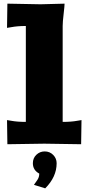

<svg xmlns="http://www.w3.org/2000/svg" viewBox="-20 -781 480 1041"><path d="M200.2 -757.8 330.1 -761.2Q330.1 -749.5 325 -705.6Q319.8 -661.6 319.8 -640.1V-120.1Q366.7 -120.1 397.9 -126L421.9 -129.9L419.9 1L220.2 -2L20 1L18.1 -129.9L42 -126Q73.2 -120.1 120.1 -120.1V-640.1Q75.7 -640.1 42 -633.8L18.1 -629.9L20 -761.2ZM192.9 160.2Q158.2 141.6 158.2 104Q158.2 76.2 177.2 58.1Q196.3 40 222.2 40Q250 40 268.6 59.1Q287.1 78.1 287.1 104Q287.1 178.2 225.1 240.2L164.1 221.2L183.1 193.8Q192.9 179.2 192.9 160.2Z"/></svg>

Font: Zantroke
Style: Regular
Weight: 500
Foundry: gluk
Version: Version 0.36